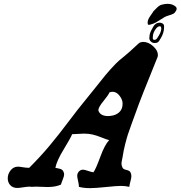

<svg xmlns="http://www.w3.org/2000/svg" viewBox="-20 -977 944 1004"><path d="M779.3 -784.2Q777.3 -774.4 781.7 -770.5Q786.1 -766.6 794.9 -770.5Q800.8 -773.4 810.5 -791Q821.3 -808.6 823.2 -824.2Q824.2 -833 820.8 -837.4Q817.4 -841.8 808.6 -837.9Q799.8 -835 789.1 -817.4Q779.3 -800.8 779.3 -784.2ZM788.1 -752Q777.3 -752 769 -759.8Q760.7 -767.6 760.7 -778.3Q760.7 -779.3 761.2 -782.2Q761.7 -785.2 761.7 -786.1Q761.7 -800.8 771.5 -819.3Q772.5 -820.3 775.4 -826.2Q778.3 -832 779.3 -833.5Q780.3 -835 782.7 -839.4Q785.2 -843.8 787.1 -845.7Q789.1 -847.7 792.5 -850.6Q795.9 -853.5 798.8 -855Q801.8 -856.4 806.2 -857.4Q810.5 -858.4 815.4 -858.4Q824.2 -858.4 831.1 -853.5Q837.9 -848.6 837.9 -839.8V-831.1Q836.9 -803.7 820.3 -776.4Q819.3 -775.4 816.4 -770.5Q813.5 -765.6 813 -764.2Q812.5 -762.7 809.1 -759.3Q805.7 -755.9 803.7 -754.9Q801.8 -753.9 797.4 -752.9Q793 -752 788.1 -752ZM621.1 -434.6Q621.1 -456.1 605 -476.6Q588.9 -497.1 568.4 -497.1Q560.5 -497.1 552.7 -494.1Q545.9 -478.5 520.5 -447.8Q495.1 -417 494.1 -400.4Q502.9 -370.1 545.9 -370.1Q547.9 -370.1 552.2 -370.6Q556.6 -371.1 558.6 -371.1Q585.9 -374 603.5 -390.1Q621.1 -406.2 621.1 -434.6ZM550.8 -244.1Q536.1 -248 510.7 -258.3Q485.4 -268.6 464.8 -273.4Q444.3 -278.3 418.9 -278.3Q410.2 -278.3 390.1 -276.9Q370.1 -275.4 357.4 -275.4Q348.6 -253.9 313 -195.8Q277.3 -137.7 269.5 -99.6Q275.4 -97.7 284.7 -96.2Q293.9 -94.7 300.3 -91.8Q306.6 -88.9 310.5 -82Q315.4 -72.3 315.4 -65.4Q315.4 -55.7 308.1 -38.1Q300.8 -20.5 298.8 -11.7Q270.5 1 228.5 1Q219.7 1 199.2 0Q178.7 -1 168 -1Q165 -1 157.7 -0.5Q150.4 0 146.5 0Q144.5 0 140.6 -0.5Q136.7 -1 134.8 -1Q123 -1 101.6 2.4Q80.1 5.9 70.3 5.9Q44.9 5.9 31.2 -11.7Q20.5 -25.4 20.5 -44.9Q20.5 -67.4 35.6 -86.4Q50.8 -105.5 74.2 -105.5Q82 -105.5 99.6 -102.5Q117.2 -99.6 127.9 -99.6H132.8Q192.4 -159.2 239.3 -215.3Q286.1 -271.5 337.9 -340.3Q389.6 -409.2 427.7 -455.1Q449.2 -480.5 478.5 -518.1Q507.8 -555.7 531.7 -584.5Q555.7 -613.3 585.9 -644.5Q604.5 -663.1 625 -678.7Q645.5 -694.3 705.1 -750Q713.9 -757.8 729.5 -757.8Q755.9 -757.8 780.8 -735.4Q805.7 -712.9 805.7 -689.5Q805.7 -681.6 802.7 -675.8Q713.9 -458 691.4 -392.6Q683.6 -371.1 669.4 -332.5Q655.3 -293.9 648.9 -274.4Q642.6 -254.9 634.3 -222.2Q626 -189.5 621.1 -156.2Q620.1 -152.3 617.7 -139.6Q615.2 -127 615.2 -121.1Q615.2 -111.3 621.1 -99.6Q625 -91.8 641.1 -88.4Q657.2 -85 662.1 -76.2Q667 -67.4 667 -55.7Q667 -46.9 662.1 -28.8Q657.2 -10.7 656.2 0Q634.8 -4.9 613.3 -4.9Q589.8 -4.9 534.2 1Q478.5 6.8 451.2 6.8Q417 6.8 392.6 0V-2Q392.6 -12.7 388.2 -31.2Q383.8 -49.8 383.8 -57.6Q383.8 -70.3 392.6 -80.1Q401.4 -89.8 414.1 -89.8Q421.9 -89.8 439.9 -83.5Q458 -77.1 468.8 -76.2Q481.4 -93.8 504.4 -156.7Q527.3 -219.7 550.8 -244.1ZM763.7 -847.7H753.9Q752 -854.5 752 -859.4Q752 -874 765.6 -893.1Q779.3 -912.1 782.2 -918Q787.1 -921.9 799.3 -935.1Q811.5 -948.2 824.2 -952.1Q841.8 -957 856.4 -957Q880.9 -957 897.5 -943.4Q909.2 -933.6 899.4 -918.9Q894.5 -909.2 885.7 -904.8Q877 -900.4 863.3 -896.5Q849.6 -892.6 840.8 -887.7Q830.1 -881.8 817.9 -873.5Q805.7 -865.2 793.9 -858.9Q782.2 -852.5 763.7 -847.7Z"/></svg>

Font: Essays1743
Style: Italic
Weight: 500
Italic angle: -10°
Designer: Based on the typeface in a 1743 English translation of the essays of Montaigne.  PostScript/TrueType font designed by Jo
Version: Version 002.100